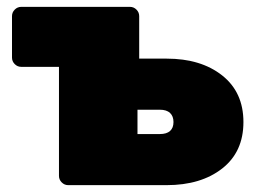

<svg xmlns="http://www.w3.org/2000/svg" viewBox="-20 -540 755 560"><path d="M179 0Q168 0 160 -8Q152 -16 152 -27V-345H42Q31 -345 23 -353Q15 -361 15 -372V-493Q15 -504 23 -512Q31 -520 42 -520H359Q370 -520 378 -512Q386 -504 386 -493V-369H466Q566 -369 628 -320Q690 -271 690 -184Q690 -97 628 -48.5Q566 0 466 0ZM381 -149H446Q466 -149 476 -158Q486 -167 486 -184Q486 -201 476 -210.5Q466 -220 446 -220H381Z"/></svg>

Font: Rubik Light Black
Style: Regular
Weight: 900
Version: Version 2.104